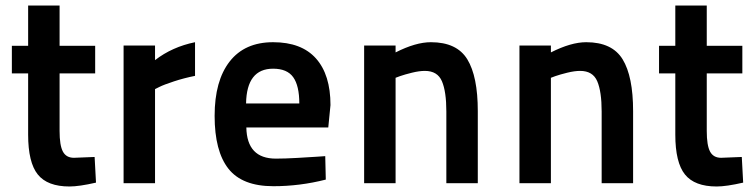

<svg xmlns="http://www.w3.org/2000/svg" viewBox="-20 -664 2740 696"><path d="M325 -398H196V-189Q196 -137 208 -114.5Q220 -92 248 -92L323 -95L328 -2Q267 12 232 12Q152 12 117 -31.5Q82 -75 82 -176V-398H23V-498H82V-644H196V-498H325Z M428 0V-499H542V-446Q604 -494 687 -511V-389Q647 -381 610.5 -369Q574 -357 558 -349L542 -341V0Z M980 -89Q1012 -89 1056.5 -91.5Q1101 -94 1130 -96L1159 -98L1161 -13Q1067 11 971 11Q858 11 808 -52.5Q758 -116 758 -244Q758 -371 812.5 -441Q867 -511 970 -511Q1073 -511 1125.5 -452Q1178 -393 1178 -283L1170 -202H873Q875 -89 980 -89ZM872 -289H1065Q1065 -353 1043 -384Q1021 -415 970 -415Q874 -415 872 -289Z M1414 0H1300V-499H1414V-474Q1487 -511 1542 -511Q1636 -511 1674 -449Q1712 -387 1712 -261V0H1598V-260Q1598 -332 1582 -369.5Q1566 -407 1520 -407Q1500 -407 1473.5 -400.5Q1447 -394 1430 -388L1414 -382Z M1977 0H1863V-499H1977V-474Q2050 -511 2105 -511Q2199 -511 2237 -449Q2275 -387 2275 -261V0H2161V-260Q2161 -332 2145 -369.5Q2129 -407 2083 -407Q2063 -407 2036.5 -400.5Q2010 -394 1993 -388L1977 -382Z M2671 -398H2542V-189Q2542 -137 2554 -114.5Q2566 -92 2594 -92L2669 -95L2674 -2Q2613 12 2578 12Q2498 12 2463 -31.5Q2428 -75 2428 -176V-398H2369V-498H2428V-644H2542V-498H2671Z"/></svg>

Font: TypoPRO Titillium Maps
Style: 800 wt
Weight: 800
Designer: Campivisivi
Foundry: Accademia di Belle Arti di Urbino and students of MA course of Visual design
Version: Version 001.001